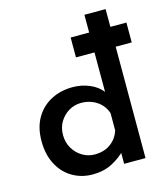

<svg xmlns="http://www.w3.org/2000/svg" viewBox="-116 -870 845 971"><g transform="rotate(-15 306.0 -384.5)"><path d="M250 11Q191 11 143.5 -17Q96 -45 69 -97Q42 -149 42 -218Q42 -289 71 -339Q100 -389 150.5 -415.5Q201 -442 264 -442Q310 -442 352 -424.5Q394 -407 419 -374L417 -336V-780H528V0H416V-96L427 -68Q395 -34 351 -11.5Q307 11 250 11ZM285 -84Q319 -84 344.5 -95Q370 -106 388.5 -126.5Q407 -147 416 -175V-265Q408 -291 389.5 -311Q371 -331 344 -342.5Q317 -354 285 -354Q250 -354 220.5 -336.5Q191 -319 173 -289Q155 -259 155 -220Q155 -182 173 -151Q191 -120 221 -102Q251 -84 285 -84ZM320 -687H612V-583H320Z"/></g></svg>

Font: Josefin Sans Thin SemiBold
Style: Regular
Weight: 600
Version: Version 2.000